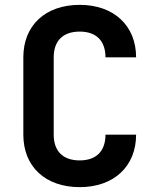

<svg xmlns="http://www.w3.org/2000/svg" viewBox="-20 -760 640 790"><path d="M308 10C448 10 540 -75 540 -206H414C414 -137 375 -100 308 -100C240 -100 201 -137 201 -206V-524C201 -593 240 -630 308 -630C375 -630 414 -593 414 -524H540C540 -655 448 -740 308 -740C167 -740 76 -656 76 -524V-206C76 -74 167 10 308 10Z"/></svg>

Font: JetBrains Mono
Style: Bold
Weight: 558
Monospace: yes
Designer: Philipp Nurullin, Konstantin Bulenkov
Foundry: JetBrains
Version: Version 2.305